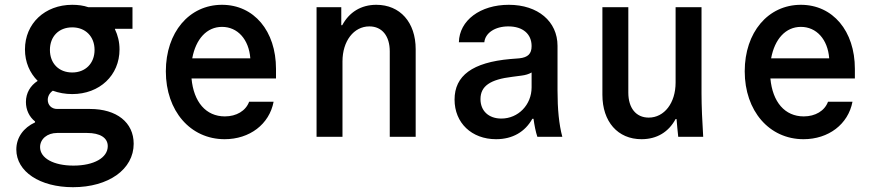

<svg xmlns="http://www.w3.org/2000/svg" viewBox="-20 -570 3640 800"><path d="M84 -364C84 -311 104 -266 137 -233C106 -213 88 -182 88 -145C88 -112 102 -83 126 -64V-60C78 -38 48 3 48 53C48 145 146 210 284 210C433 210 537 135 537 29C537 -60 466 -116 355 -116H218C195 -116 179 -132 179 -154C179 -169 187 -183 200 -192C225 -183 252 -178 281 -178C395 -178 478 -256 478 -364C478 -395 471 -423 459 -448V-450H532V-540H348C328 -547 305 -550 281 -550C167 -550 84 -472 84 -364ZM218 -16H343C397 -16 429 4 429 39C429 87 372 120 286 120C203 120 147 89 147 43C147 9 177 -16 218 -16ZM281 -268C225 -268 188 -306 188 -362C188 -418 225 -456 281 -456C336 -456 374 -418 374 -362C374 -306 336 -268 281 -268Z M778 -243H1130V-283C1130 -441 1038 -550 905 -550C768 -550 671 -435 671 -273C671 -108 773 10 916 10C1020 10 1102 -52 1120 -146H1018C1004 -108 965 -85 917 -85C838 -85 787 -145 778 -243ZM905 -458C970 -458 1017 -406 1023 -327H781C796 -408 842 -458 905 -458Z M1299 0H1407V-314C1407 -399 1454 -460 1519 -460C1572 -460 1604 -420 1604 -356V0H1712V-365C1712 -477 1647 -550 1548 -550C1484 -550 1435 -519 1406 -465H1402V-540H1299Z M2195 -378C2195 -346 2180 -331 2144 -327L2106 -324C1949 -310 1874 -255 1874 -155C1874 -58 1945 10 2047 10C2116 10 2168 -21 2198 -75H2203C2207 -46 2212 -21 2219 0H2323C2309 -52 2303 -116 2303 -193V-379C2303 -481 2221 -550 2100 -550C1981 -550 1894 -485 1892 -394H1998C2002 -433 2043 -460 2098 -460C2159 -460 2195 -428 2195 -378ZM2069 -76C2016 -76 1982 -108 1982 -157C1982 -211 2022 -239 2115 -250L2153 -255C2169 -257 2183 -261 2195 -268V-206C2195 -133 2139 -76 2069 -76Z M2903 -180V-540H2795V-226C2795 -141 2748 -80 2683 -80C2630 -80 2598 -120 2598 -184V-540H2490V-175C2490 -63 2554 10 2653 10C2717 10 2766 -20 2795 -74H2799C2801 -50 2803 -26 2806 0H2910C2906 -63 2903 -129 2903 -180Z M3190 -243H3542V-283C3542 -441 3450 -550 3317 -550C3180 -550 3083 -435 3083 -273C3083 -108 3185 10 3328 10C3432 10 3514 -52 3532 -146H3430C3416 -108 3377 -85 3329 -85C3250 -85 3199 -145 3190 -243ZM3317 -458C3382 -458 3429 -406 3435 -327H3193C3208 -408 3254 -458 3317 -458Z"/></svg>

Font: CommitMono
Style: 600Regular
Weight: 600
Monospace: yes
Designer: Eigil Nikolajsen
Foundry: Eigil Nikolajsen
Version: Version 1.143